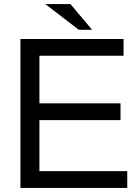

<svg xmlns="http://www.w3.org/2000/svg" viewBox="-20 -920 683 940"><path d="M173 -332V-82H603V0H80V-729H585V-647H173V-414H570V-332ZM325 -900 431 -774H366L202 -900Z"/></svg>

Font: ColatingCofangSans
Style: Regular
Weight: 400
Foundry: GNU
Version: Version 412.227;June 27, 2022;FontCreator 11.0.0.2412 32-bit